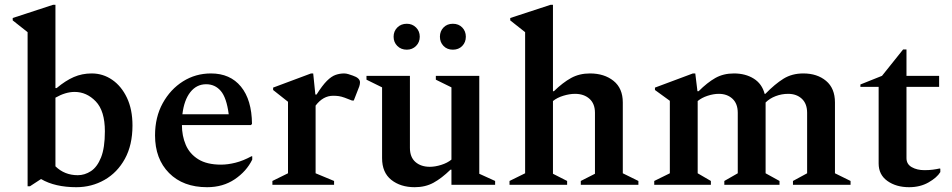

<svg xmlns="http://www.w3.org/2000/svg" viewBox="-20 -770 3965 800"><path d="M95 6V-636L33 -685V-695L201 -750H211V-403H216Q253 -434 287.5 -449Q322 -464 362 -464Q409 -464 447.5 -437.5Q486 -411 509 -362.5Q532 -314 532 -247Q532 -166 500.5 -108.5Q469 -51 415.5 -20.5Q362 10 298 10Q254 10 217 1.5Q180 -7 151 -24L105 6ZM291 -387Q253 -387 211 -363V-77Q249 -40 304 -40Q333 -40 359 -57Q385 -74 401 -114Q417 -154 417 -223Q417 -308 379 -347.5Q341 -387 291 -387Z M843 10Q743 10 684.5 -49Q626 -108 626 -206Q626 -282 658 -340Q690 -398 742.5 -431Q795 -464 859 -464Q939 -464 984 -409Q1029 -354 1030 -254L1026 -249H738Q738 -204 754 -166.5Q770 -129 806 -106.5Q842 -84 901 -84Q929 -84 961 -92Q993 -100 1028 -119H1031V-105Q1007 -56 958 -23Q909 10 843 10ZM839 -419Q799 -419 773 -386Q747 -353 740 -294H933Q924 -363 900 -391Q876 -419 839 -419Z M1115 0V-16L1180 -48V-346L1118 -395V-405L1276 -464H1285L1294 -376H1299Q1323 -414 1342 -433Q1361 -452 1378.5 -458Q1396 -464 1414 -464Q1422 -464 1432 -461Q1442 -458 1450 -455Q1480 -445 1480 -427Q1480 -419 1477 -410L1454 -351H1447L1416 -363Q1402 -368 1391.5 -369.5Q1381 -371 1368 -371Q1326 -371 1295 -330V-48L1372 -16V0Z M1708 10Q1649 10 1610.5 -20.5Q1572 -51 1572 -111V-406L1507 -438V-454H1688V-154Q1688 -115 1711 -95Q1734 -75 1771 -75Q1793 -75 1818.5 -83Q1844 -91 1861 -105V-406L1796 -438V-454H1977V-46L2043 -16V0H1861V-63H1857Q1820 -27 1786 -8.5Q1752 10 1708 10ZM1675 -563Q1651 -563 1635.5 -578.5Q1620 -594 1620 -617Q1620 -640 1635.5 -655.5Q1651 -671 1675 -671Q1698 -671 1713.5 -655.5Q1729 -640 1729 -617Q1729 -594 1713.5 -578.5Q1698 -563 1675 -563ZM1867 -563Q1843 -563 1828 -578.5Q1813 -594 1813 -617Q1813 -640 1828 -655.5Q1843 -671 1867 -671Q1891 -671 1906 -655.5Q1921 -640 1921 -617Q1921 -594 1906 -578.5Q1891 -563 1867 -563Z M2103 0V-16L2168 -48V-636L2106 -685V-695L2274 -750H2284V-390H2288Q2325 -426 2359.5 -445Q2394 -464 2438 -464Q2498 -464 2536.5 -433Q2575 -402 2575 -343V-48L2640 -16V0H2400V-16L2459 -46V-300Q2459 -338 2436 -358.5Q2413 -379 2376 -379Q2353 -379 2327 -371Q2301 -363 2284 -349V-46L2343 -16V0Z M2706 0V-16L2771 -48V-350L2709 -395V-405L2867 -464H2877L2886 -390H2891Q2927 -426 2960.5 -445Q2994 -464 3038 -464Q3086 -464 3120.5 -442.5Q3155 -421 3166 -379H3169Q3209 -420 3244.5 -442Q3280 -464 3327 -464Q3385 -464 3422 -433Q3459 -402 3459 -343V-48L3524 -16V0H3284V-16L3343 -48V-300Q3343 -338 3321 -358.5Q3299 -379 3264 -379Q3237 -379 3212 -369.5Q3187 -360 3170 -343V-48L3228 -16V0H2998V-16L3054 -48V-300Q3054 -338 3032 -358.5Q3010 -379 2975 -379Q2953 -379 2928.5 -371Q2904 -363 2887 -349V-48L2942 -16V0Z M3768 10Q3714 10 3677.5 -16Q3641 -42 3641 -89V-408H3565V-418L3655 -454L3743 -564H3757V-454H3893V-408H3757V-111Q3757 -86 3779 -73.5Q3801 -61 3832 -61Q3851 -61 3866.5 -63Q3882 -65 3895 -68L3898 -67V-53Q3884 -30 3849 -10Q3814 10 3768 10Z"/></svg>

Font: Spectral SemiBold
Style: Regular
Weight: 600
Designer: Jean-Baptiste Levee
Foundry: Production Type
Version: Version 2.001